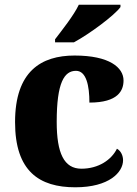

<svg xmlns="http://www.w3.org/2000/svg" viewBox="-20 -786 581 816"><path d="M214 -619V-606H294C361 -642 467 -721 492 -756V-766H315C294 -721 243 -657 214 -619ZM300 10C444 10 503 -54 503 -105C503 -123 495 -144 477 -154C454 -107 399 -69 326 -69C252 -69 221 -135 221 -268C221 -435 253 -485 303 -485C347 -485 360 -421 360 -350C483 -350 505 -402 505 -444C505 -499 445 -550 297 -550C155 -550 44 -483 44 -267C44 -58 147 10 300 10Z"/></svg>

Font: Noto Serif Malayalam ExtraBold
Style: Regular
Weight: 800
Designer: Indian type Foundry, Jelle Bosma, Monotype Design Team
Foundry: Monotype Imaging Inc.
Version: Version 2.104